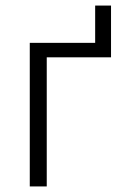

<svg xmlns="http://www.w3.org/2000/svg" viewBox="-20 -670 434 690"><path d="M87 0V-516H322V-650H379V-464H148V0Z"/></svg>

Font: Ubuntu Sans Light
Style: Regular
Weight: 300
Designer: Dalton Maag Ltd
Foundry: Dalton Maag Ltd
Version: Version 1.006; ttfautohint (v1.8.4.7-5d5b)